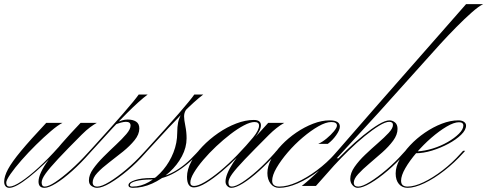

<svg xmlns="http://www.w3.org/2000/svg" viewBox="-102 -893 2340 922"><path d="M120 -303H198Q176 -292 142 -263Q108 -234 71 -197.5Q34 -161 1.5 -124Q-31 -87 -51.5 -57.5Q-72 -28 -72 -16Q-72 3 -56 3Q-37 3 0 -21.5Q37 -46 84 -89Q131 -132 178 -185H189Q102 -93 37.5 -42Q-27 9 -57 9Q-69 9 -75.5 1Q-82 -7 -82 -20Q-82 -46 -63.5 -80.5Q-45 -115 -1 -168Q43 -221 120 -303ZM112 9Q83 9 83 -21Q83 -59 131 -125.5Q179 -192 285 -303H363Q350 -296 331.5 -282.5Q313 -269 290 -246Q220 -176 178 -131Q136 -86 117 -59.5Q98 -33 98 -17Q98 3 113 3Q131 3 164 -19Q197 -41 237.5 -77Q278 -113 317 -156L329 -169H339L330 -159Q287 -110 244.5 -72Q202 -34 167 -12.5Q132 9 112 9Z M339 -169H329L341 -182Q433 -283 489.5 -348Q546 -413 564 -439H607Q567 -409 507.5 -349.5Q448 -290 352 -183ZM365 3Q386 3 423 -19.5Q460 -42 503 -78Q546 -114 584 -156L596 -169H606L597 -159Q556 -112 510.5 -74Q465 -36 426.5 -13.5Q388 9 364 9Q351 9 338 0.5Q325 -8 325 -27Q325 -53 345 -81.5Q365 -110 395 -140Q425 -170 455 -198Q485 -226 505 -249.5Q525 -273 525 -290Q525 -308 503 -308Q493 -308 480 -304.5Q467 -301 451 -295L459 -306Q472 -311 484.5 -315Q497 -319 511 -319Q536 -319 551.5 -309Q567 -299 567 -276Q567 -248 544.5 -220Q522 -192 488.5 -165Q455 -138 421.5 -112.5Q388 -87 365.5 -63Q343 -39 343 -17Q343 3 365 3Z M606 -169H596L608 -182Q700 -283 756.5 -348Q813 -413 831 -439H874Q834 -409 775 -349.5Q716 -290 619 -183ZM853 -159Q798 -98 739 -64.5Q680 -31 623 -31Q580 -31 551 -23.5Q522 -16 522 -4Q522 3 534 3Q575 3 613 -19Q651 -41 682 -78Q713 -115 731 -161Q749 -207 749 -255Q749 -284 753.5 -306Q758 -328 772.5 -352Q787 -376 818 -408L873 -439Q837 -412 817.5 -394.5Q798 -377 790 -363.5Q782 -350 782 -334Q782 -318 788 -288.5Q794 -259 794 -229Q794 -185 771.5 -142.5Q749 -100 711.5 -66Q674 -32 628.5 -11.5Q583 9 536 9Q515 9 515 -4Q515 -18 546 -28Q577 -38 622 -38Q733 -38 840 -156L852 -169H862Z M829 7Q796 7 796 -44Q796 -78 816 -116Q836 -154 870 -189.5Q904 -225 946 -254Q988 -283 1032.5 -300Q1077 -317 1117 -317Q1151 -317 1151 -291Q1151 -267 1120 -229.5Q1089 -192 1042 -143Q1005 -105 964 -70.5Q923 -36 887.5 -14.5Q852 7 829 7ZM830 0Q849 0 881.5 -19Q914 -38 954.5 -71.5Q995 -105 1037 -148Q1084 -197 1113 -232.5Q1142 -268 1142 -290Q1142 -307 1120 -307Q1100 -307 1069.5 -291Q1039 -275 1004.5 -248.5Q970 -222 936 -190Q902 -158 874 -125Q846 -92 829 -63.5Q812 -35 812 -16Q812 0 830 0ZM1236 -169 1227 -159Q1186 -112 1143.5 -73.5Q1101 -35 1065.5 -13Q1030 9 1009 9Q998 9 989.5 0.5Q981 -8 981 -21Q981 -55 1018 -112Q1055 -169 1121 -237H1126L1186 -303H1263Q1245 -293 1226 -278Q1207 -263 1190 -246Q1116 -172 1073.5 -127.5Q1031 -83 1013 -58Q995 -33 995 -17Q995 3 1011 3Q1029 3 1061 -17.5Q1093 -38 1133.5 -74Q1174 -110 1215 -156L1226 -169Z M1238 9Q1213 9 1197.5 -11Q1182 -31 1182 -62Q1182 -94 1200.5 -129Q1219 -164 1250.5 -197Q1282 -230 1321 -256.5Q1360 -283 1401.5 -299Q1443 -315 1481 -315Q1530 -315 1530 -285Q1530 -269 1512.5 -244Q1495 -219 1472 -202H1426Q1446 -211 1466.5 -228Q1487 -245 1501.5 -262.5Q1516 -280 1516 -290Q1516 -307 1489 -307Q1463 -307 1427 -286.5Q1391 -266 1352 -233Q1313 -200 1280 -161.5Q1247 -123 1226 -87Q1205 -51 1205 -25Q1205 3 1240 3Q1277 3 1324 -18Q1371 -39 1419.5 -75Q1468 -111 1508 -156L1520 -169H1530L1521 -159Q1478 -110 1427.5 -72Q1377 -34 1328 -12.5Q1279 9 1238 9Z M1715 -351 1696 -372 2136 -873H2218Q2197 -863 2163 -833Q2129 -803 2089.5 -763Q2050 -723 2012 -681.5Q1974 -640 1945 -607ZM1715 -351 1515 -133H1528L1502 -98L1415 0H1347Q1389 -33 1435 -78.5Q1481 -124 1520 -170L1696 -372ZM1616 9Q1602 9 1591 -3.5Q1580 -16 1580 -34Q1580 -62 1600.5 -91.5Q1621 -121 1651.5 -150Q1682 -179 1713 -206Q1744 -233 1764.5 -255Q1785 -277 1785 -293Q1785 -308 1767 -308Q1749 -308 1718 -289Q1687 -270 1649 -239Q1611 -208 1573 -171Q1535 -134 1502 -98H1491Q1524 -135 1563.5 -173Q1603 -211 1642.5 -243Q1682 -275 1715 -295Q1748 -315 1768 -315Q1783 -315 1795 -305Q1807 -295 1807 -274Q1807 -246 1786 -217.5Q1765 -189 1733.5 -161Q1702 -133 1670.5 -106.5Q1639 -80 1618 -57Q1597 -34 1597 -16Q1597 3 1618 3Q1638 3 1674.5 -19.5Q1711 -42 1753.5 -78Q1796 -114 1833 -156L1845 -169H1855L1846 -159Q1805 -112 1760.5 -74Q1716 -36 1677.5 -13.5Q1639 9 1616 9Z M1855 3Q1888 3 1932 -18Q1976 -39 2023 -75Q2070 -111 2110 -156L2122 -169H2132L2123 -159Q2081 -112 2031.5 -73.5Q1982 -35 1935.5 -13Q1889 9 1855 9Q1829 9 1813.5 -9.5Q1798 -28 1798 -60Q1798 -92 1817 -127Q1836 -162 1867.5 -195.5Q1899 -229 1938.5 -256Q1978 -283 2019.5 -299Q2061 -315 2099 -315Q2116 -315 2126 -308Q2136 -301 2136 -290Q2136 -269 2112.5 -246Q2089 -223 2052 -203Q2015 -183 1973 -170Q1931 -157 1893 -157L1902 -166Q1938 -168 1976.5 -180Q2015 -192 2048 -211Q2081 -230 2102 -251Q2123 -272 2123 -290Q2123 -306 2102 -306Q2078 -306 2042.5 -285Q2007 -264 1969 -231Q1931 -198 1898 -159.5Q1865 -121 1844.5 -85.5Q1824 -50 1824 -25Q1824 3 1855 3Z"/></svg>

Font: Ballet
Style: Regular
Weight: 400
Designer: Maximiliano R. Sproviero
Foundry: Omnibus-Type
Version: Version 1.100